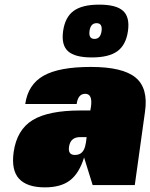

<svg xmlns="http://www.w3.org/2000/svg" viewBox="-20 -799 649 829"><path d="M380 0 343 -119Q322 -51 282.5 -20.5Q243 10 174 10Q97 10 62.5 -27Q28 -64 39 -143Q53 -239 121 -280.5Q189 -322 328 -322H370L373 -340Q380 -394 348 -394Q317 -394 311 -350H89Q101 -434 168 -472Q235 -510 372.5 -510Q510 -510 565.5 -464Q621 -418 606 -316L562 0ZM326 -207Q284 -207 278 -165Q273 -130 303 -130Q317 -130 326.5 -135.5Q336 -141 342 -152.5Q348 -164 351 -183L354 -207ZM298 -752Q335 -779 408.5 -779Q482 -779 511.5 -752Q541 -725 532.5 -665Q524 -605 487 -578Q450 -551 376.5 -551Q303 -551 273.5 -578Q244 -605 252.5 -665Q261 -725 298 -752ZM366.5 -665Q362 -631 388 -631Q414 -631 418.5 -665Q423 -699 397 -699Q371 -699 366.5 -665Z"/></svg>

Font: Fivo Sans Modern ExtBlk
Style: Regular
Weight: 900
Designer: Alexander Slobzheninov
Foundry: Alexander Slobzheninov
Version: 1.0